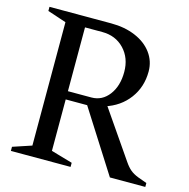

<svg xmlns="http://www.w3.org/2000/svg" viewBox="-103 -801 888 901"><g transform="rotate(15 340.5 -350.0)"><path d="M28 -20 136 -56 119 -32V-668L136 -644L28 -680V-700H328Q394 -700 446 -678Q498 -656 527 -616.5Q556 -577 556 -527Q556 -452 514 -395.5Q472 -339 399 -316L401 -335L569 -91Q584 -69 599 -56.5Q614 -44 637 -35L681 -19V0H509L308 -316L335 -300H196L214 -318V-32L197 -55L318 -20V0H28ZM196 -340H328Q380 -340 413 -383.5Q446 -427 446 -495Q446 -563 404.5 -606.5Q363 -650 298 -650H196L214 -668V-322Z"/></g></svg>

Font: Wittgenstein
Style: Regular
Weight: 400
Designer: Jörg Drees
Foundry: Jörg Drees
Version: Version 1.003;Glyphs 3.1.2 (3151)